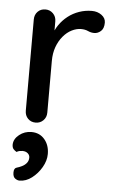

<svg xmlns="http://www.w3.org/2000/svg" viewBox="-56 -576 531 889"><g transform="rotate(5 209.0 -132.0)"><path d="M120 0Q98 0 84 -14.5Q70 -29 70 -51V-475Q70 -497 84 -511.5Q98 -526 120 -526Q141 -526 155.5 -511.5Q170 -497 170 -475V-363L160 -406Q168 -434 184.5 -458Q201 -482 224 -500Q247 -518 275.5 -528Q304 -538 335 -538Q361 -538 380 -524Q399 -510 399 -489Q399 -462 385 -449.5Q371 -437 354 -437Q339 -437 325 -443.5Q311 -450 292 -450Q271 -450 249 -439Q227 -428 209 -406.5Q191 -385 180.5 -356Q170 -327 170 -291V-51Q170 -29 155.5 -14.5Q141 0 120 0ZM189 140Q189 171 171 202Q153 233 126 253.5Q99 274 69 274Q59 274 48.5 266.5Q38 259 38 239Q38 219 50.5 215.5Q63 212 75 206Q89 199 97 188.5Q105 178 105 164Q105 152 95.5 144Q86 136 71 136Q65 136 57.5 137.5Q50 139 44 143Q35 138 29 131Q23 124 23 110Q24 84 48.5 64.5Q73 45 105 45Q143 45 166 72Q189 99 189 140Z"/></g></svg>

Font: Quicksand Light SemiBold
Style: Regular
Weight: 600
Version: Version 3.006